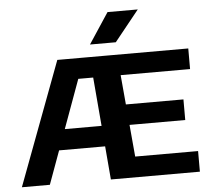

<svg xmlns="http://www.w3.org/2000/svg" viewBox="-55 -863 1025 923"><g transform="rotate(-5 457.5 -401.5)"><path d="M13.5 0 236.5 -595H456V-495.5H329L148.5 0ZM172 -161 204 -260.5H465V-161ZM443 0 392.5 -595H868.5V-495.5H533.5L569 -99.5H872.5V0ZM483 -253.5V-353H824V-253.5ZM399.5 -655 497 -803H643L524 -655Z"/></g></svg>

Font: Encode Sans SC SemiExpanded SemiBold
Style: Regular
Weight: 600
Width: 6
Designer: Multiple Designers
Foundry: Impallari Type
Version: Version 3.002